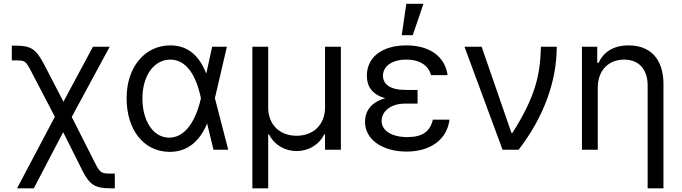

<svg xmlns="http://www.w3.org/2000/svg" viewBox="-20 -793 3611 1017"><path d="M70.3 204.5H159.1L314.6 -93L416.2 110.1C455.6 188.9 486.5 204.5 567.5 204.5H588.1V126.4H567.5C519.2 126.4 509.9 123.2 485.1 73.9L360.1 -173.7L561.1 -545.5H472.3L316.1 -254.3L214.5 -450.3C171.2 -533.4 144.2 -551.1 63.2 -551.1H42.6V-473H63.2C112.9 -473 115.8 -470.9 145.6 -414.1L270.6 -174.4Z M876.4 11.4C976.9 12.4 1039.8 -49.7 1076.7 -137.8H1077.4L1110.8 0H1188.9L1118.3 -272.7L1181.8 -545.5H1103.7L1072.8 -403.4C1037.6 -490.8 981.5 -552.6 882.1 -552.6C746.4 -552.6 650.6 -436.8 650.6 -272.7C650.6 -107.2 739.7 9.9 876.4 11.4ZM734.4 -271.3C734.4 -392 795.5 -477.3 882.1 -477.3C990.4 -477.3 1029.5 -343 1044 -274.1V-271.3C1028.4 -199.9 981.9 -63.9 876.4 -63.9C791.2 -63.9 734.4 -153.1 734.4 -271.3Z M1316.8 204.5H1400.6V-81H1404.8C1434.7 -23.4 1490.4 7.1 1551.1 7.1C1611.9 7.1 1668 -23.4 1697.4 -81H1701.7V0H1785.5V-545.5H1701.7V-223C1701.7 -134.9 1642 -73.9 1551.1 -73.9C1460.2 -73.9 1400.6 -134.2 1400.6 -223V-545.5H1316.8Z M2191.8 -316.8H2126.4C2047.2 -316.8 2008.5 -346.6 2008.5 -392C2008.5 -442.5 2057.2 -477.3 2132.1 -477.3C2205.3 -477.3 2251.1 -444.2 2262.8 -394.9H2350.9C2337 -493.6 2256.4 -552.6 2132.1 -552.6C2007.8 -552.6 1923.3 -492.9 1923.3 -392C1923.3 -347.7 1939.6 -295.5 2020.6 -272.7C1933.9 -248.9 1913.4 -192.1 1913.4 -147.7C1913.4 -53.3 2006.7 9.9 2133.5 9.9C2262.8 9.9 2348.7 -56.5 2360.8 -159.1H2272.7C2258.5 -96.6 2217.3 -66.8 2137.8 -66.8C2055.4 -66.8 2001.4 -100.9 2001.4 -152C2001.4 -203.5 2049.7 -244.3 2126.4 -244.3H2191.8ZM2108 -606.5H2166.2L2223 -772.7H2132.1Z M2642 0H2727.3C2861.5 -174.7 2929 -363.6 2929 -545.5H2845.2C2841.6 -397 2816.8 -282.7 2694.6 -89.5H2688.9L2531.2 -545.5H2440.3Z M3146.3 -328.1C3146.3 -423.3 3206 -477.3 3285.5 -477.3C3363.6 -477.3 3410.5 -426.1 3410.5 -340.9V204.5H3494.3V-346.6C3494.3 -485.8 3420.5 -552.6 3309.7 -552.6C3227.3 -552.6 3176.1 -515.6 3150.6 -460.2H3143.5V-545.5H3062.5V0H3146.3Z"/></svg>

Font: Margiela Sans
Style: Regular
Weight: 400
Designer: Stefan Endress, Andreas Faust
Version: Version 1.100;FEAKit 1.0